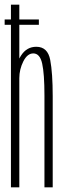

<svg xmlns="http://www.w3.org/2000/svg" viewBox="-22 -805 262 825"><path d="M-2 -698.5H145V-721.5H-2ZM25 0H61V-785H25ZM169 0H204.5V-391.5Q204.5 -491 193.8 -547.5Q183 -604 134 -604Q93 -604 69 -567.2Q45 -530.5 45 -486L61 -469Q61 -507 78.2 -541.2Q95.5 -575.5 121 -575.5Q149.5 -575.5 159.2 -531.8Q169 -488 169 -394.5Z"/></svg>

Font: Anybody ExtraCondensed ExtraLight
Style: Regular
Weight: 250
Width: 2
Version: Version 1.113;gftools[0.9.25]